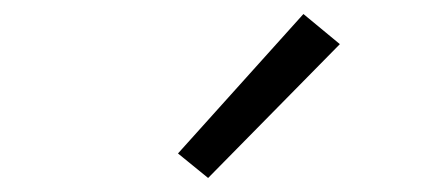

<svg xmlns="http://www.w3.org/2000/svg" viewBox="-20 -819 640 274"><path d="M277 -565 234 -600 413 -799 465 -756Z"/></svg>

Font: Iosevka Curly Light Extended
Style: Regular
Weight: 300
Width: 7
Monospace: yes
Designer: Belleve Invis
Foundry: Belleve Invis
Version: Version 11.1.0; ttfautohint (v1.8.3)